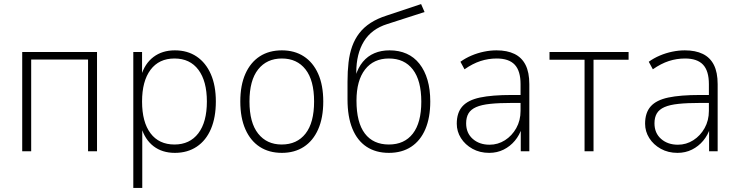

<svg xmlns="http://www.w3.org/2000/svg" viewBox="-20 -742 3628 942"><path d="M89 0V-487H456V0H412V-450H133V0Z M634 180V-487H677V-369H672Q690 -430 733 -462.5Q776 -495 838 -495Q900 -495 945 -464.5Q990 -434 1014.5 -378Q1039 -322 1039 -244Q1039 -166 1015 -109.5Q991 -53 945.5 -22.5Q900 8 838 8Q776 8 733.5 -24.5Q691 -57 673 -118H678V180ZM836 -33Q911 -33 953 -88Q995 -143 995 -244Q995 -344 953.5 -399.5Q912 -455 836 -455Q760 -455 718.5 -399.5Q677 -344 677 -244Q677 -143 718.5 -88Q760 -33 836 -33Z M1363 8Q1300 8 1254.5 -21.5Q1209 -51 1184 -107.5Q1159 -164 1159 -244Q1159 -324 1184 -380Q1209 -436 1254.5 -465.5Q1300 -495 1363 -495Q1425 -495 1470.5 -465.5Q1516 -436 1541 -380Q1566 -324 1566 -244Q1566 -164 1541 -107.5Q1516 -51 1470.5 -21.5Q1425 8 1363 8ZM1362 -33Q1437 -33 1479 -86.5Q1521 -140 1521 -244Q1521 -348 1479 -401.5Q1437 -455 1363 -455Q1289 -455 1246.5 -401.5Q1204 -348 1204 -244Q1204 -140 1246.5 -86.5Q1289 -33 1362 -33Z M1888 8Q1824 8 1778.5 -22Q1733 -52 1709 -110.5Q1685 -169 1685 -254V-341Q1685 -392 1690 -435.5Q1695 -479 1708 -515Q1721 -551 1743 -579.5Q1765 -608 1798 -629.5Q1831 -651 1878 -666L2046 -722L2063 -683L1880 -624Q1803 -600 1765.5 -539Q1728 -478 1728 -387V-368H1724Q1737 -411 1760.5 -439Q1784 -467 1817 -481Q1850 -495 1891 -495Q1938 -495 1975 -478.5Q2012 -462 2038 -429Q2064 -396 2077.5 -349.5Q2091 -303 2091 -244Q2091 -165 2067 -108.5Q2043 -52 1997.5 -22Q1952 8 1888 8ZM1888 -33Q1964 -33 2005.5 -86.5Q2047 -140 2047 -243Q2047 -347 2005.5 -401Q1964 -455 1888 -455Q1813 -455 1771 -401Q1729 -347 1729 -248Q1729 -141 1770 -87Q1811 -33 1888 -33Z M2380 8Q2334 8 2298 -12Q2262 -32 2241.5 -64.5Q2221 -97 2221 -135Q2221 -189 2248.5 -220Q2276 -251 2335 -263.5Q2394 -276 2490 -276H2544V-237H2492Q2429 -237 2385.5 -232.5Q2342 -228 2316 -216.5Q2290 -205 2278.5 -185.5Q2267 -166 2267 -137Q2267 -89 2299.5 -60.5Q2332 -32 2382 -32Q2423 -32 2457.5 -54Q2492 -76 2513 -113.5Q2534 -151 2534 -198V-329Q2534 -394 2505.5 -424.5Q2477 -455 2417 -455Q2376 -455 2337.5 -442.5Q2299 -430 2259 -402L2239 -439Q2264 -457 2293.5 -469.5Q2323 -482 2354.5 -488.5Q2386 -495 2416 -495Q2468 -495 2504 -477.5Q2540 -460 2558.5 -423.5Q2577 -387 2577 -329V0H2535V-114H2540Q2529 -79 2506 -51.5Q2483 -24 2451 -8Q2419 8 2380 8Z M2848 0V-449H2676V-487H3064V-449H2892V0Z M3304 8Q3258 8 3222 -12Q3186 -32 3165.5 -64.5Q3145 -97 3145 -135Q3145 -189 3172.5 -220Q3200 -251 3259 -263.5Q3318 -276 3414 -276H3468V-237H3416Q3353 -237 3309.5 -232.5Q3266 -228 3240 -216.5Q3214 -205 3202.5 -185.5Q3191 -166 3191 -137Q3191 -89 3223.5 -60.5Q3256 -32 3306 -32Q3347 -32 3381.5 -54Q3416 -76 3437 -113.5Q3458 -151 3458 -198V-329Q3458 -394 3429.5 -424.5Q3401 -455 3341 -455Q3300 -455 3261.5 -442.5Q3223 -430 3183 -402L3163 -439Q3188 -457 3217.5 -469.5Q3247 -482 3278.5 -488.5Q3310 -495 3340 -495Q3392 -495 3428 -477.5Q3464 -460 3482.5 -423.5Q3501 -387 3501 -329V0H3459V-114H3464Q3453 -79 3430 -51.5Q3407 -24 3375 -8Q3343 8 3304 8Z"/></svg>

Font: Nunito Sans 10pt SemiCondensed ExtraLight
Style: Regular
Weight: 250
Width: 4
Designer: Vernon Adams
Foundry: Vernon Adams
Version: Version 3.101;gftools[0.9.27]